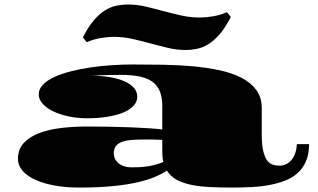

<svg xmlns="http://www.w3.org/2000/svg" viewBox="-20 -824 1433 866"><path d="M354 -655.3Q377.9 -702.6 402.8 -731.9Q427.7 -761.2 453.4 -777.1Q479 -793 505.4 -798.3Q531.7 -803.7 558.6 -803.7Q597.2 -803.7 636.7 -794.4Q676.3 -785.2 716.6 -774.2Q756.8 -763.2 797.6 -754.2Q838.4 -745.1 879.4 -745.1Q910.6 -745.1 941.7 -750.5Q972.7 -755.9 1003.9 -769L1021 -747.6Q996.6 -699.7 971.7 -670.7Q946.8 -641.6 921.1 -625.5Q895.5 -609.4 869.1 -604Q842.8 -598.6 815.9 -598.6Q777.3 -598.6 738 -607.9Q698.7 -617.2 658.4 -628.2Q618.2 -639.2 577.4 -648.4Q536.6 -657.7 495.6 -657.7Q464.4 -657.7 433.3 -652.3Q402.3 -647 371.1 -633.8ZM61 -107.9Q61 -150.9 87.4 -179.2Q113.8 -207.5 157.2 -223.9Q200.7 -240.2 256.6 -246.8Q312.5 -253.4 371.6 -253.4Q423.8 -253.4 474.1 -252.4Q524.4 -251.5 569.1 -249.8Q613.8 -248 650.4 -245.6Q687 -243.2 711.9 -240.2V-346.2Q711.9 -385.3 700.9 -412.1Q689.9 -439 667.2 -455.3Q644.5 -471.7 609.4 -479Q574.2 -486.3 526.4 -486.3Q491.7 -486.3 456.8 -485.4Q421.9 -484.4 392.6 -482.4Q438.5 -482.4 476.6 -475.8Q514.6 -469.2 542 -457Q569.3 -444.8 584.2 -427.5Q599.1 -410.2 599.1 -388.7Q599.1 -364.3 581.5 -345.9Q564 -327.6 533.4 -315.4Q502.9 -303.2 461.7 -296.9Q420.4 -290.5 373 -290.5Q329.6 -290.5 290.3 -298.8Q251 -307.1 220.7 -321.5Q190.4 -335.9 172.6 -355.7Q154.8 -375.5 154.8 -398.4Q154.8 -422.4 173.6 -441.9Q192.4 -461.4 224.4 -476.3Q256.3 -491.2 298.6 -502Q340.8 -512.7 387.9 -519.8Q435.1 -526.9 484.4 -530Q533.7 -533.2 579.6 -533.2Q647.5 -533.2 716.8 -532Q786.1 -530.8 850.6 -524.9Q915 -519 971.7 -506.8Q1028.3 -494.6 1070.3 -472.7Q1112.3 -450.7 1136.5 -417.5Q1160.6 -384.3 1160.6 -335.9V-219.2Q1160.6 -173.8 1166.7 -145.8Q1172.9 -117.7 1183.6 -102.3Q1194.3 -86.9 1209 -81.8Q1223.6 -76.7 1240.2 -76.7Q1255.4 -76.7 1269 -82.8Q1282.7 -88.9 1293.5 -101.1Q1304.2 -113.3 1311 -131.6Q1317.9 -149.9 1318.8 -173.8H1374Q1374 -129.9 1360.8 -98.4Q1347.7 -66.9 1324 -44.9Q1300.3 -22.9 1267.6 -10Q1234.9 2.9 1196 10.3Q1157.2 17.6 1113.8 19.8Q1070.3 22 1024.9 22Q969.7 22 923.1 19.5Q876.5 17.1 839.4 9Q802.2 1 775.4 -14.2Q748.5 -29.3 732.9 -54.7Q712.4 -40.5 680.9 -26.9Q649.4 -13.2 602.3 -2.2Q555.2 8.8 489.7 15.4Q424.3 22 336.4 22Q278.8 22 228.8 13.2Q178.7 4.4 141.4 -12.2Q104 -28.8 82.5 -53Q61 -77.1 61 -107.9ZM493.2 -131.8Q493.2 -122.1 497.3 -111.1Q501.5 -100.1 511 -90.8Q520.5 -81.5 535.9 -75.4Q551.3 -69.3 574.2 -69.3Q587.4 -69.3 603.3 -69.8Q619.1 -70.3 637.2 -72.5Q655.3 -74.7 675.3 -79.6Q695.3 -84.5 716.8 -93.3Q711.9 -113.3 711.9 -141.1V-193.4Q690.9 -194.3 669.4 -194.6Q647.9 -194.8 627.9 -194.8Q594.7 -194.8 569.3 -192.4Q543.9 -189.9 527.1 -182.9Q510.3 -175.8 501.7 -163.6Q493.2 -151.4 493.2 -131.8Z"/></svg>

Font: Asset
Style: Regular
Weight: 400
Designer: Riccardo De Franceschi
Foundry: Sorkin Type Co.
Version: Version 1.001